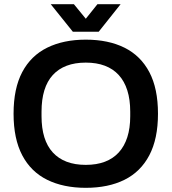

<svg xmlns="http://www.w3.org/2000/svg" viewBox="-20 -888 822 920"><path d="M391 12Q284 12 206 -26.5Q128 -65 86.5 -144Q45 -223 45 -343Q45 -464 86.5 -542.5Q128 -621 206 -659.5Q284 -698 391 -698Q499 -698 576.5 -659.5Q654 -621 695.5 -542.5Q737 -464 737 -343Q737 -223 695.5 -144Q654 -65 576.5 -26.5Q499 12 391 12ZM391 -98Q443 -98 482.5 -113Q522 -128 549 -157.5Q576 -187 590 -230.5Q604 -274 604 -331V-353Q604 -411 590 -455Q576 -499 549 -528.5Q522 -558 482.5 -573Q443 -588 391 -588Q339 -588 299.5 -573Q260 -558 233 -528.5Q206 -499 192.5 -455Q179 -411 179 -353V-331Q179 -274 192.5 -230.5Q206 -187 233 -157.5Q260 -128 299.5 -113Q339 -98 391 -98ZM223 -868H334L419 -764L363 -763L447 -868H558L453 -736H329Z"/></svg>

Font: Archivo SemiBold
Style: Regular
Weight: 600
Designer: Hector Gatti
Foundry: Omnibus-Type
Version: Version 2.001